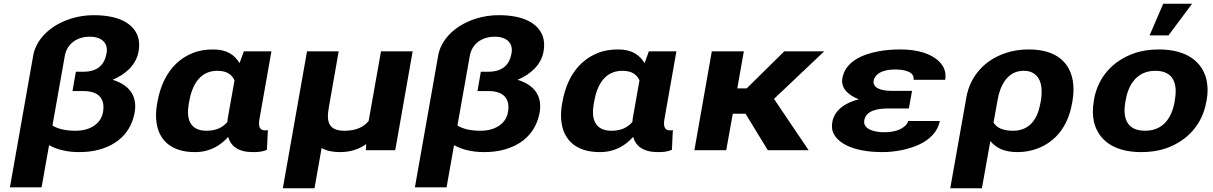

<svg xmlns="http://www.w3.org/2000/svg" viewBox="-20 -802 6474 1025"><path d="M401 10C441 10 478 6 512 -4C611 -32 680 -97 699 -202C715 -295 664 -351 581 -376C648 -404 707 -454 720 -528C725 -559 724 -586 715 -610C688 -682 606 -721 480 -721C396 -721 322 -695 269 -661C216 -626 169 -574 157 -504L33 198H202L242 -27C281 -5 336 10 401 10ZM530 -204C519 -140 460 -104 383 -104C330 -104 288 -114 260 -132L326 -504C337 -565 387 -606 459 -606C524 -606 558 -572 549 -518C538 -455 500 -419 424 -419H385L367 -316H424C508 -316 542 -274 530 -204Z M1118 -538C1077 -538 1040 -532 1007 -518C904 -476 843 -382 821 -260L819 -250C812 -212 811 -177 816 -145C829 -58 890 10 1020 10C1103 10 1157 -26 1198 -71C1212 -22 1252 10 1330 10C1361 10 1380 8 1405 -2L1410 -108C1406 -106 1402 -106 1396 -106C1359 -106 1360 -138 1366 -171L1429 -528H1282L1259 -465C1234 -506 1195 -538 1118 -538ZM1232 -373 1196 -171C1195 -164 1195 -158 1194 -151C1169 -122 1135 -104 1083 -104C990 -104 974 -172 988 -250L990 -260C1004 -341 1043 -424 1140 -424C1193 -424 1218 -403 1232 -373Z M1935 -33 1933 0H2090L2183 -528H2014L1948 -156C1921 -123 1880 -104 1819 -104C1734 -104 1722 -152 1735 -226L1788 -528H1619L1490 203H1659L1697 -12C1722 3 1755 10 1795 10C1854 10 1900 -7 1935 -33Z M2563 10C2603 10 2640 6 2674 -4C2773 -32 2842 -97 2861 -202C2877 -295 2826 -351 2743 -376C2810 -404 2869 -454 2882 -528C2887 -559 2886 -586 2877 -610C2850 -682 2768 -721 2642 -721C2558 -721 2484 -695 2431 -661C2378 -626 2331 -574 2319 -504L2195 198H2364L2404 -27C2443 -5 2498 10 2563 10ZM2692 -204C2681 -140 2622 -104 2545 -104C2492 -104 2450 -114 2422 -132L2488 -504C2499 -565 2549 -606 2621 -606C2686 -606 2720 -572 2711 -518C2700 -455 2662 -419 2586 -419H2547L2529 -316H2586C2670 -316 2704 -274 2692 -204Z M3280 -538C3239 -538 3202 -532 3169 -518C3066 -476 3005 -382 2983 -260L2981 -250C2974 -212 2973 -177 2978 -145C2991 -58 3052 10 3182 10C3265 10 3319 -26 3360 -71C3374 -22 3414 10 3492 10C3523 10 3542 8 3567 -2L3572 -108C3568 -106 3564 -106 3558 -106C3521 -106 3522 -138 3528 -171L3591 -528H3444L3421 -465C3396 -506 3357 -538 3280 -538ZM3394 -373 3358 -171C3357 -164 3357 -158 3356 -151C3331 -122 3297 -104 3245 -104C3152 -104 3136 -172 3150 -250L3152 -260C3166 -341 3205 -424 3302 -424C3355 -424 3380 -403 3394 -373Z M3960 -195 4079 0H4297L4112 -274L4380 -528H4167L3966 -330H3916L3951 -528H3780L3687 0H3857L3892 -195Z M4723 -223H4832L4849 -317H4740C4684 -317 4637 -332 4644 -373C4645 -380 4649 -387 4654 -394C4673 -420 4712 -431 4759 -431C4810 -431 4864 -418 4857 -376H5026C5030 -401 5027 -424 5016 -444C4984 -503 4900 -538 4787 -538C4745 -538 4706 -535 4670 -528C4579 -511 4492 -471 4477 -384C4467 -327 4515 -291 4565 -272C4495 -254 4435 -217 4423 -149C4419 -124 4422 -101 4434 -82C4471 -21 4568 10 4690 10C4763 10 4834 -6 4886 -30C4938 -54 4986 -95 4997 -156H4828C4827 -148 4822 -141 4816 -134C4793 -109 4751 -96 4700 -96C4643 -96 4586 -114 4594 -160C4603 -210 4660 -223 4723 -223Z M5412 10C5451 10 5488 3 5521 -10C5621 -49 5683 -134 5703 -250L5705 -260C5712 -301 5713 -338 5707 -372C5690 -468 5620 -538 5473 -538C5428 -538 5387 -532 5349 -519C5241 -483 5160 -401 5139 -282L5053 203H5222L5267 -49C5296 -14 5338 10 5412 10ZM5388 -104C5334 -104 5300 -120 5284 -148L5306 -270C5319 -344 5357 -424 5445 -424C5467 -424 5483 -420 5497 -411C5540 -384 5548 -327 5536 -260L5534 -250C5520 -172 5481 -104 5388 -104Z M5820 -269 5819 -259C5812 -220 5813 -185 5820 -152C5842 -58 5922 10 6072 10C6120 10 6164 4 6204 -10C6316 -49 6398 -134 6420 -259L6422 -269C6429 -308 6428 -343 6421 -376C6399 -470 6318 -538 6168 -538C6120 -538 6076 -532 6036 -518C5924 -479 5842 -394 5820 -269ZM6252 -269 6251 -259C6236 -176 6192 -104 6093 -104C5993 -104 5973 -175 5988 -259L5990 -269C6004 -351 6050 -424 6148 -424C6247 -424 6267 -352 6252 -269ZM6190 -782 6117 -613H6218L6344 -782Z"/></svg>

Font: Asimov
Style: XWidIt
Weight: 500
Designer: Google
Version: Version 2.000980; 2014